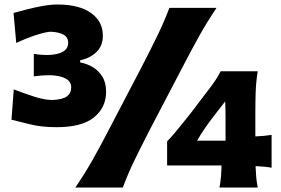

<svg xmlns="http://www.w3.org/2000/svg" viewBox="-20 -845 1266 865"><path d="M234.9 -272Q167 -272 115.7 -284.9Q64.5 -297.9 31.7 -305.7L42 -442.4Q84.5 -425.8 132.3 -410.2Q180.2 -394.5 215.8 -394.5Q262.2 -396.5 281.5 -410.9Q300.8 -425.3 300.8 -451.2Q300.8 -502.4 205.6 -506.3Q168.9 -506.3 132.3 -501V-602.5Q161.1 -597.2 195.8 -597.2Q287.1 -600.1 287.1 -652.3Q287.1 -677.2 266.4 -688.7Q245.6 -700.2 210 -702.1Q189.9 -702.1 145.3 -688Q100.6 -673.8 53.2 -651.4L41 -786.6Q65.4 -793.5 100.3 -802.5Q135.3 -811.5 171.9 -818.1Q208.5 -824.7 238.3 -824.7Q336.4 -824.7 389.9 -786.6Q443.4 -748.5 443.4 -684.6Q443.4 -637.7 413.8 -609.9Q384.3 -582 341.3 -573.7V-563.5Q370.6 -558.6 397.2 -543Q423.8 -527.3 440.9 -500Q458 -472.7 458 -431.6Q458 -360.8 403.6 -316.4Q349.1 -272 234.9 -272ZM319.3 0Q361.8 -62.5 396.2 -123Q430.7 -183.6 470.7 -261.2L617.2 -541.5Q658.7 -621.6 688.7 -683.6Q718.8 -745.6 743.2 -809.6H955.6Q912.6 -745.6 877.9 -683.6Q843.3 -621.6 801.8 -541.5L655.3 -261.2Q615.2 -183.6 585.9 -123Q556.6 -62.5 533.2 0ZM1131.3 -96.7Q1132.3 -70.8 1134.3 -48.1Q1136.2 -25.4 1141.1 0H968.8Q973.6 -26.4 975.6 -49.6Q977.5 -72.8 978 -99.6H732.9V-208Q747.1 -222.2 766.6 -245.4Q786.1 -268.6 806.9 -294.7Q827.6 -320.8 845.2 -342.8L910.6 -429.2Q929.2 -452.6 946 -476.8Q962.9 -501 974.1 -523.9H1141.1Q1133.3 -475.6 1131.8 -429.4Q1130.4 -383.3 1130.4 -337.9V-230.5Q1171.9 -231.9 1203.6 -237.3V-89.4Q1188.5 -92.3 1169.7 -94Q1150.9 -95.7 1131.3 -96.7ZM868.2 -211.4H996.1V-307.6Q996.1 -348.1 994.6 -388.2L943.8 -322.8Q922.9 -295.9 903.3 -267.6Q883.8 -239.3 868.2 -211.4Z"/></svg>

Font: Pinar-DS3-FD ExtraBold
Style: Regular
Weight: 800
Designer: Amin Abedi
Version: Version 3.000